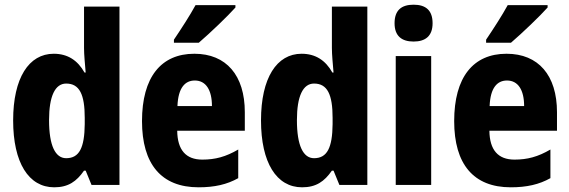

<svg xmlns="http://www.w3.org/2000/svg" viewBox="-20 -788 2426 818"><path d="M211 10C271 10 306 -15 338 -61H345L370 0H489V-760H338V-584C338 -553 342 -517 345 -479H340C311 -531 268 -559 209 -559C103 -559 36 -456 36 -275C36 -95 102 10 211 10ZM262 -114C216 -114 189 -167 189 -276C189 -379 215 -432 262 -432C319 -432 341 -385 341 -286V-259C340 -159 318 -114 262 -114Z M983 -756V-766H813C789 -722 754 -668 721 -619V-606H827C876 -648 951 -720 983 -756ZM808 -559C666 -559 585 -459 585 -272C585 -89 667 10 826 10C894 10 947 -2 995 -29V-151C942 -120 897 -108 842 -108C772 -108 736 -149 735 -231H1023V-310C1023 -467 944 -559 808 -559ZM810 -445C857 -445 883 -405 883 -336H736C739 -415 769 -445 810 -445Z M1267 10C1327 10 1362 -15 1394 -61H1401L1426 0H1545V-760H1394V-584C1394 -553 1398 -517 1401 -479H1396C1367 -531 1324 -559 1265 -559C1159 -559 1092 -456 1092 -275C1092 -95 1158 10 1267 10ZM1318 -114C1272 -114 1245 -167 1245 -276C1245 -379 1271 -432 1318 -432C1375 -432 1397 -385 1397 -286V-259C1396 -159 1374 -114 1318 -114Z M1742 -768C1690 -768 1661 -744 1661 -689C1661 -635 1691 -611 1742 -611C1793 -611 1823 -635 1823 -689C1823 -743 1795 -768 1742 -768ZM1817 -549H1666V0H1817Z M2313 -756V-766H2143C2119 -722 2084 -668 2051 -619V-606H2157C2206 -648 2281 -720 2313 -756ZM2138 -559C1996 -559 1915 -459 1915 -272C1915 -89 1997 10 2156 10C2224 10 2277 -2 2325 -29V-151C2272 -120 2227 -108 2172 -108C2102 -108 2066 -149 2065 -231H2353V-310C2353 -467 2274 -559 2138 -559ZM2140 -445C2187 -445 2213 -405 2213 -336H2066C2069 -415 2099 -445 2140 -445Z"/></svg>

Font: Noto Sans Sinhala UI Condensed ExtraBold
Style: Regular
Weight: 800
Width: 3
Designer: Jelle Bosma - Monotype Design Team
Foundry: Monotype Imaging Inc.
Version: Version 2.006